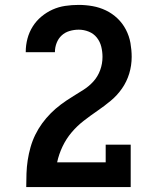

<svg xmlns="http://www.w3.org/2000/svg" viewBox="-20 -763 640 783"><path d="M87 0V-1Q87 -28 88 -55.5Q89 -83 93 -109.5Q97 -136 104.5 -162.5Q112 -189 124 -213.5Q136 -238 152 -260Q168 -282 187.5 -301.5Q207 -321 228.5 -337Q250 -353 273.5 -367.5Q297 -382 320 -396.5Q343 -411 361 -431Q379 -451 388.5 -477Q398 -503 398 -531Q398 -552 393 -572.5Q388 -593 375 -609.5Q362 -626 342 -634Q322 -642 301 -642Q282 -642 263.5 -636.5Q245 -631 231.5 -618.5Q218 -606 211 -588Q204 -570 204 -551V-550H85V-552Q85 -579 92 -605.5Q99 -632 113.5 -655Q128 -678 149 -695.5Q170 -713 194.5 -724Q219 -735 246 -739Q273 -743 301 -743Q329 -743 357.5 -738Q386 -733 412 -720.5Q438 -708 459 -688Q480 -668 493.5 -642Q507 -616 512 -587.5Q517 -559 517 -531Q517 -496 507 -463Q497 -430 477.5 -402Q458 -374 431.5 -352Q405 -330 376.5 -310.5Q348 -291 321 -270Q294 -249 272 -223Q250 -197 235 -165.5Q220 -134 213 -101H411V-173H513V0Z"/></svg>

Font: Iosevka Etoile
Style: Bold
Weight: 700
Designer: Belleve Invis
Foundry: Belleve Invis
Version: Version 28.1.0; ttfautohint (v1.8.4)